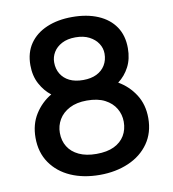

<svg xmlns="http://www.w3.org/2000/svg" viewBox="-81 -783 781 867"><g transform="rotate(-10 309.0 -350.0)"><path d="M308 12Q233 12 175 -13.5Q117 -39 83.5 -87.5Q50 -136 50 -203Q50 -265 79 -311Q108 -357 154 -384Q124 -407 104 -444Q84 -481 84 -530Q84 -588 112 -628.5Q140 -669 190.5 -690.5Q241 -712 307 -712Q375 -712 425.5 -690.5Q476 -669 503.5 -628.5Q531 -588 531 -530Q531 -481 512 -444.5Q493 -408 461 -384Q508 -357 537.5 -311Q567 -265 567 -203Q567 -136 533 -87.5Q499 -39 440 -13.5Q381 12 308 12ZM309 -84Q358 -84 390 -99.5Q422 -115 438.5 -142.5Q455 -170 455 -206Q455 -239 438.5 -267Q422 -295 389.5 -312Q357 -329 307 -329Q260 -329 227.5 -312Q195 -295 178.5 -267Q162 -239 162 -206Q162 -170 179 -142.5Q196 -115 229 -99.5Q262 -84 309 -84ZM308 -423Q344 -423 369.5 -435.5Q395 -448 409 -471Q423 -494 423 -524Q423 -549 409 -570.5Q395 -592 369 -605.5Q343 -619 306 -619Q269 -619 243.5 -605.5Q218 -592 205 -570.5Q192 -549 192 -524Q192 -494 206 -471Q220 -448 245.5 -435.5Q271 -423 308 -423Z"/></g></svg>

Font: Inclusive Sans Medium
Style: Regular
Weight: 500
Designer: Olivia King
Foundry: Olivia King
Version: Version 2.004